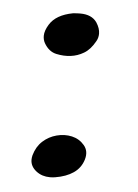

<svg xmlns="http://www.w3.org/2000/svg" viewBox="-39 -517 339 473"><g transform="rotate(5 130.5 -281.0)"><path d="M123 -484.4Q132.8 -485.4 141.1 -485.4Q169.4 -485.4 182.1 -467.3Q191.4 -453.1 191.4 -439.9Q191.4 -429.2 186 -420.4Q174.3 -399.4 158.9 -390.4Q143.6 -381.3 126.5 -379.2Q109.4 -377 90.6 -381.1Q71.8 -385.3 60.5 -405.3Q56.2 -413.1 56.2 -422.9Q56.2 -435.5 65.9 -451.2Q81.5 -476.6 123 -484.4ZM114.3 -78.1Q107.9 -77.1 101.6 -77.1Q82 -77.1 67.9 -87.9Q52.7 -99.6 52.7 -116.2Q52.7 -121.1 54.2 -127.4Q60.5 -149.4 75.2 -162.6Q89.8 -175.8 109.1 -180.9Q128.4 -186 147 -181.9Q165.5 -177.7 177.7 -163.3Q189.9 -148.9 183.6 -127.9Q177.2 -106.9 159.4 -94.7Q141.6 -82.5 114.3 -78.1Z"/></g></svg>

Font: Myanmar Kalay
Style: Regular
Weight: 400
Designer: Khon Soe Zaw Thu
Foundry: PaOh Unicode khonsoezawthu@gmail.com and @hotmail.com
Version: Version 1.20 December 6, 2016